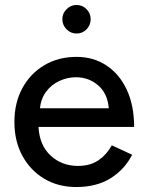

<svg xmlns="http://www.w3.org/2000/svg" viewBox="-20 -741 590 773"><path d="M287 12Q214 12 158 -21.5Q102 -55 70 -114Q38 -173 38 -250Q38 -327 70 -386Q102 -445 158.5 -478.5Q215 -512 288 -512Q356 -512 408.5 -477.5Q461 -443 490.5 -379.5Q520 -316 520 -230H135Q139 -156 184 -114.5Q229 -73 294 -73Q344 -73 377.5 -96.5Q411 -120 430 -156L512 -118Q482 -59 425.5 -23.5Q369 12 287 12ZM286 -430Q252 -430 220 -415.5Q188 -401 166.5 -373Q145 -345 141 -305H418Q413 -365 375 -397.5Q337 -430 286 -430ZM288 -606Q265 -606 248 -623Q231 -640 231 -664Q231 -687 248 -704Q265 -721 288 -721Q312 -721 328.5 -704Q345 -687 345 -664Q345 -640 328.5 -623Q312 -606 288 -606Z"/></svg>

Font: Figtree Medium
Style: Regular
Weight: 500
Designer: Erik Kennedy
Foundry: Erik Kennedy
Version: Version 2.001; ttfautohint (v1.8.4.7-5d5b);gftools[0.9.27]